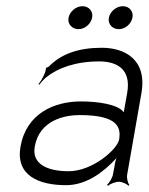

<svg xmlns="http://www.w3.org/2000/svg" viewBox="-20 -586 479 619"><path d="M331 -529C327 -509 342 -492 363 -492C384 -492 403 -509 407 -529C411 -549 397 -566 376 -566C355 -566 335 -549 331 -529ZM201 -529C197 -509 212 -492 233 -492C254 -492 273 -509 277 -529C281 -549 267 -566 246 -566C225 -566 205 -549 201 -529ZM92 -113C107 -200 191 -215 236 -215C358 -215 371 -177 364 -136C359 -106 280 -34 201 -34C133 -34 82 -57 92 -113ZM46 -113C30 -20 105 11 193 11C260 11 316 -33 355 -76C352 -67 350 -57 349 -49L344 -23C342 -12 332 4 325 10L328 13C335 7 352 0 363 0C374 0 389 7 394 13L397 10C392 4 388 -12 390 -23L436 -286C455 -396 380 -432 308 -432C233 -432 179 -412 141 -375C140 -373 132 -367 131 -369L128 -366C129 -365 125 -350 123 -347C118 -335 111 -323 104 -315L107 -313C111 -319 120 -329 128 -336C166 -367 224 -388 300 -388C348 -388 405 -370 390 -286L379 -224C361 -250 294 -259 241 -259C154 -259 65 -220 46 -113Z"/></svg>

Font: Armata Saber
Style: RgIta
Weight: 400
Designer: Jasper
Foundry: Cannot Into Space Fonts
Version: Version 0.970